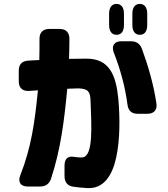

<svg xmlns="http://www.w3.org/2000/svg" viewBox="-20 -880 860 982"><path d="M426 82C509 87 554 19 574 -73C594 -164 594 -276 585 -377C573 -492 542 -581 421 -580L333 -579C334 -609 335 -644 335 -682C335 -714 317 -732 285 -732H232C200 -732 182 -714 182 -682C182 -642 182 -606 181 -573L125 -570C93 -568 76 -551 76 -519V-464C76 -431 95 -413 128 -415L174 -418C157 -249 140 -127 84 16C70 51 85 74 122 74H184C213 74 232 61 241 34C290 -115 308 -257 324 -426L379 -428C431 -427 441 -411 443 -367C448 -234 458 -81 402 -75C391 -74 374 -75 356 -78C327 -83 310 -67 310 -33V21C310 51 325 71 355 75C375 78 396 80 426 82ZM538 -752C538 -720 552 -702 576 -702C601 -702 614 -720 614 -752V-810C614 -842 600 -860 576 -860C552 -860 538 -842 538 -810ZM562 -611C596 -525 620 -436 632 -345C636 -314 653 -298 684 -298H733C767 -298 785 -317 780 -351C765 -452 737 -545 706 -630C696 -657 677 -669 649 -669H601C564 -669 549 -646 562 -611ZM657 -752C657 -720 671 -702 695 -702C720 -702 733 -720 733 -752V-810C733 -842 719 -860 695 -860C671 -860 657 -842 657 -810Z"/></svg>

Font: コーポレート・ロゴ（ラウンド）ver3 Bold
Style: Regular
Weight: 700
Designer: [KANA_main] LOGOTYPE.JP [Source Han Sans] Ryoko NISHIZUKA 西塚涼子 (kana, bopomofo & ideographs); Paul D. Hunt (Latin, Greek
Version: Version 12.001;FEAKit 1.0